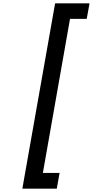

<svg xmlns="http://www.w3.org/2000/svg" viewBox="-20 -954 561 1160"><path d="M521 -934 504 -840H403L239 91H340L323 186H115L313 -934Z"/></svg>

Font: Fz Poppins Med
Style: Italic
Weight: 500
Italic angle: -10°
Designer: Ninad Kale (Devanagari), Jonny Pinhorn (Latin)
Foundry: Indian Type Foundry
Version: Vit hóa bi Vntype.Com & FontZin.Com